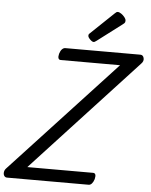

<svg xmlns="http://www.w3.org/2000/svg" viewBox="-131 -1196 984 1253"><g transform="rotate(5 361.5 -570.0)"><path d="M-37 0Q-49 0 -55.5 -9.5Q-62 -19 -60.5 -33Q-59 -47 -49 -58L634 -795H245Q234 -795 230 -805Q226 -815 231 -835Q237 -855 247 -865Q257 -875 268 -875H760Q778 -875 783 -855Q788 -835 771 -818L89 -80H520Q531 -80 535 -70.5Q539 -61 534 -40Q528 -21 518.5 -10.5Q509 0 498 0ZM449 -931Q439 -931 425 -945Q411 -959 411 -969Q411 -973 412 -976.5Q413 -980 420 -986L570 -1129Q576 -1134 579.5 -1137Q583 -1140 589 -1140Q599 -1140 612 -1131Q625 -1122 634.5 -1110Q644 -1098 644 -1088Q644 -1081 642 -1076Q640 -1071 629 -1063L468 -941Q462 -937 457.5 -934Q453 -931 449 -931Z"/></g></svg>

Font: Playwrite DK Uloopet
Style: Regular
Weight: 400
Designer: Veronika Burian, José Scaglione
Foundry: TypeTogether
Version: Version 1.002